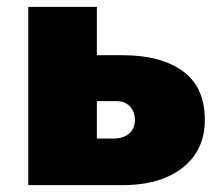

<svg xmlns="http://www.w3.org/2000/svg" viewBox="-20 -540 646 560"><path d="M62.5 0V-520H262.5V-136H312.5Q340.5 -136 357 -150.8Q373.5 -165.5 373.5 -190Q373.5 -214 359 -229.5Q344.5 -245 320.5 -245H244.5V-379H337.5Q449.5 -379 513.5 -332.2Q577.5 -285.5 577.5 -190Q577.5 -131 548.2 -88.5Q519 -46 465.2 -23Q411.5 0 337.5 0Z"/></svg>

Font: Geologica Roman Black
Style: Regular
Weight: 900
Designer: Sindre Bremnes, Frode Helland
Foundry: Monokrom Skriftforlag AS
Version: Version 1.010;gftools[0.9.28]